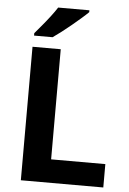

<svg xmlns="http://www.w3.org/2000/svg" viewBox="-61 -979 688 1023"><g transform="rotate(5 282.5 -467.0)"><path d="M90 0V-714H241V-125H531V0ZM375 -924Q361 -910 338 -890Q315 -870 288.5 -848Q262 -826 236.5 -806.5Q211 -787 192 -774H93V-787Q109 -806 130.5 -831.5Q152 -857 173 -884.5Q194 -912 208 -934H375Z"/></g></svg>

Font: Noto Sans Medefaidrin
Style: Bold
Weight: 700
Designer: Dalton Maag Ltd
Foundry: Dalton Maag Ltd
Version: Version 1.002; ttfautohint (v1.8.4.7-5d5b)